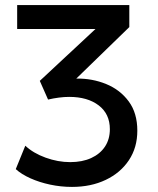

<svg xmlns="http://www.w3.org/2000/svg" viewBox="-20 -720 622 755"><path d="M263 15Q219.5 15 177.2 6Q135 -3 99.8 -18.8Q64.5 -34.5 42 -55L79.5 -147Q111 -117.5 159.5 -100Q208 -82.5 256 -82.5Q303.5 -82.5 338.5 -98.5Q373.5 -114.5 392.8 -143.5Q412 -172.5 412 -212Q412 -272 368.2 -305.5Q324.5 -339 252 -339Q232.5 -339 211.5 -336.2Q190.5 -333.5 169 -328.5L136.5 -402L355.5 -606H47.5V-700H488.5V-613.5L280 -411Q342.5 -412 397.5 -389.5Q452.5 -367 486.2 -321.2Q520 -275.5 520 -206Q520 -140 487 -90.2Q454 -40.5 396 -12.8Q338 15 263 15Z"/></svg>

Font: Geologica Cursive
Style: Regular
Weight: 400
Designer: Sindre Bremnes, Frode Helland
Foundry: Monokrom Skriftforlag AS
Version: Version 1.010;gftools[0.9.28]